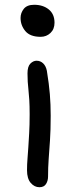

<svg xmlns="http://www.w3.org/2000/svg" viewBox="-20 -523 314 803"><path d="M145 260Q124 260 108.5 242Q93 224 93 189Q93 164 95 141Q97 118 98.5 92.5Q100 67 102 34Q104 1 104 -45Q104 -81 102.5 -105Q101 -129 99 -147Q97 -165 96 -181Q95 -197 95 -216Q95 -245 107 -257Q119 -269 133 -269Q149 -269 160.5 -258Q172 -247 176 -227Q185 -172 188.5 -129Q192 -86 192 -39Q192 22 189 65Q186 108 183.5 143Q181 178 181 215Q181 233 172.5 246.5Q164 260 145 260ZM150 -369Q106 -369 86 -393Q66 -417 66 -448Q66 -469 79.5 -486Q93 -503 123 -503Q160 -503 184 -483.5Q208 -464 208 -428Q208 -401 191 -385Q174 -369 150 -369Z"/></svg>

Font: Shantell Sans Light
Style: Regular
Weight: 400
Version: Version 1.011;[c5ecc13dd]